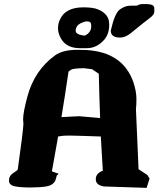

<svg xmlns="http://www.w3.org/2000/svg" viewBox="-20 -910 772 929"><path d="M561 -728.3Q516.1 -728.3 516.1 -761.4V-762.2Q534.7 -845.9 559.8 -864.1Q585 -882.4 609.9 -882.4Q634.8 -882.4 644 -882.8Q652.3 -890 670.9 -890.4H687.5Q726.6 -890.4 726.6 -870.2V-851.6Q726.6 -839.4 703.9 -822.1Q681.2 -804.8 671.6 -797.2Q662.1 -789.6 651.4 -780.8Q629.9 -763.7 612.8 -749.6Q586.4 -728.3 561 -728.3ZM383.8 -874.5Q431.6 -874.5 454.6 -864.3Q508.3 -842.3 508.3 -793.9V-788.6Q508.3 -746.1 484.4 -717.8Q448.2 -676.8 399.9 -676.8H367.2Q300.8 -676.8 274.4 -724.6Q260.7 -749.5 260.7 -772.2Q260.7 -794.9 269 -813Q294.4 -874.5 383.8 -874.5ZM386.7 -737.8Q396 -737.8 408.7 -750.5Q421.4 -763.2 421.4 -781.7Q421.4 -800.3 415.5 -803.2Q409.7 -806.6 399.4 -806.6Q389.2 -806.6 372.1 -798.3Q346.2 -786.1 346.2 -760.7Q346.2 -743.2 385.7 -737.8ZM443.4 -42.5Q443.4 -71.8 477.5 -84Q472.2 -167 467.8 -249.5Q433.6 -250.5 388.2 -252.2Q342.8 -253.9 324.2 -253.9H312.5Q289.1 -253.9 279.3 -252.4Q265.6 -250 261.2 -249.5Q246.6 -165.5 231 -80.6H231.9L263.7 -69.3L252.9 -58.1L253.9 -56.6L247.1 -34.7Q233.9 -12.2 202.4 -7.6Q170.9 -2.9 125 -2.9Q79.1 -2.9 51.3 -8.5Q23.4 -14.2 23.4 -36.9Q23.4 -59.6 43.5 -72.3Q63.5 -85 65.9 -89.8Q91.3 -270.5 93.3 -309.1L91.8 -333Q91.8 -365.7 112.8 -443.8Q147 -570.3 247.1 -642.6Q284.2 -668.9 353.5 -668.9Q370.1 -668.9 396.5 -668Q574.2 -658.2 625.5 -512.2Q640.1 -467.8 640.1 -431.9Q640.1 -396 637.7 -383.3L650.4 -91.3L692.9 -63.5L703.6 -45.9L689.5 -1L482.4 -7.8Q443.4 -14.6 443.4 -42.5ZM425.3 -575.2 385.3 -580.1Q332 -579.1 323 -572Q314 -564.9 311.5 -563.5Q295.4 -452.6 277.3 -343.3L362.3 -347.7Q415 -342.8 464.4 -338.9Q460.4 -445.8 458 -553.2Z"/></svg>

Font: Drukaatie burti
Style: Heavy
Weight: 800
Version: Version 0.14